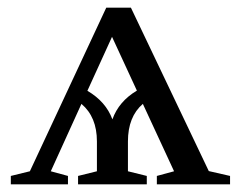

<svg xmlns="http://www.w3.org/2000/svg" viewBox="-20 -482 630 502"><path d="M363.8 0H184.1V-22L233.4 -34.2V-112.3Q233.4 -176.3 192.9 -210.4L112.8 -34.2L157.7 -22V0H8.3V-22L58.1 -34.2L257.8 -461.9H322.3L525.9 -34.7L581.5 -22V0H390.1V-22L435.1 -34.2L353.5 -210.4Q314.5 -176.8 314.5 -112.3V-34.2L363.8 -22ZM272.9 -385.7 208.5 -244.6Q256.8 -216.3 273.9 -169.9Q290.5 -216.8 337.9 -245.1Z"/></svg>

Font: Tinos
Style: Regular
Weight: 400
Designer: Steve Matteson
Foundry: Monotype Imaging Inc.
Version: Version 1.23